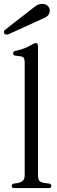

<svg xmlns="http://www.w3.org/2000/svg" viewBox="-52 -960 292 980"><path d="M20 0Q8 0 8 -11Q8 -21 19 -23L33 -25Q54 -28 64 -37Q74 -46 74 -67V-640Q74 -658 68.5 -665Q63 -672 49 -673L26 -676Q15 -678 15 -688Q15 -698 26 -700Q54 -706 74 -714Q94 -722 107 -730Q123 -740 131 -740Q142 -740 142 -724V-67Q142 -46 148.5 -37.5Q155 -29 176 -26L199 -23Q210 -21 210 -11Q210 0 198 0ZM-7 -786Q-24 -779 -30 -790Q-37 -801 -21 -812L123 -924Q133 -932 142 -936Q151 -940 164 -940Q182 -940 192 -929.5Q202 -919 202 -907Q202 -894 195.5 -884.5Q189 -875 171 -867Z"/></svg>

Font: Instrument Serif
Style: Regular
Weight: 400
Designer: Rodrigo Fuenzalida
Foundry: fragTYPE
Version: Version 1.000; ttfautohint (v1.8.4.7-5d5b);gftools[0.9.27]